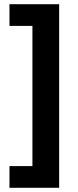

<svg xmlns="http://www.w3.org/2000/svg" viewBox="-20 -734 371 912"><path d="M25 55H134V-611H25V-714H261V158H25Z"/></svg>

Font: Noto Sans Armenian
Style: Regular
Weight: 400
Designer: Monotype Design Team
Foundry: Monotype Imaging Inc.
Version: Version 2.007